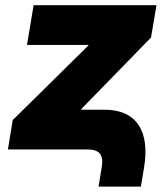

<svg xmlns="http://www.w3.org/2000/svg" viewBox="-20 -562 626 722"><path d="M350.6 139.6 362.3 68.4Q368.7 32.7 356 16.4Q343.3 0 310.1 0H9.8L27.8 -110.4L312 -390.6L312.5 -393.1H81.5L106.4 -542.5H568.4L547.9 -420.9L285.6 -151.9L285.2 -149.4H372.6Q461.9 -149.4 500.5 -92.5Q539.1 -35.6 521.5 69.3L509.8 139.6Z"/></svg>

Font: Inter 16pt Black
Style: Italic
Weight: 900
Italic angle: -9.3988°
Version: Version 4.001;git-66647c0bb